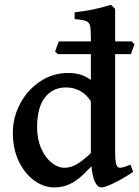

<svg xmlns="http://www.w3.org/2000/svg" viewBox="-20 -777 588 811"><path d="M366.2 -74.7Q336.4 -42.5 312.7 -23.4Q289.1 -4.4 263.9 5.1Q238.8 14.6 208 14.6Q166 14.6 125.7 -13.7Q85.4 -42 59.8 -94.7Q34.2 -147.5 34.2 -216.8Q34.2 -279.8 64.5 -337.9Q94.7 -396 148.4 -432.4Q202.1 -468.8 269 -468.8Q294.4 -468.8 316.9 -462.6Q339.4 -456.5 363.8 -439.5V-548.3H224.1L212.9 -559.1Q215.8 -568.8 220.5 -582Q225.1 -595.2 228.5 -602.1H363.8V-617.2Q363.8 -654.3 360.4 -668.5Q356.9 -682.6 343.5 -688.2Q330.1 -693.8 295.4 -696.3V-725.1Q375.5 -733.4 448.7 -756.8L466.3 -739.7V-602.1H536.6L547.9 -589.8L532.7 -548.3H466.3V-138.7Q466.3 -105.5 469 -91.1Q471.7 -76.7 477.5 -71.3Q481.4 -68.4 487.3 -68.4Q499.5 -68.4 531.2 -81.5L542.5 -50.8Q499 -22 461.4 -3.7Q423.8 14.6 409.7 14.6Q375 14.6 366.2 -74.7ZM258.8 -407.7Q203.1 -407.7 169.9 -365.5Q136.7 -323.2 136.7 -239.3Q136.7 -189 154.1 -149.9Q171.4 -110.8 198 -89.6Q224.6 -68.4 252.4 -68.4Q279.8 -68.4 305.2 -83.7Q330.6 -99.1 363.8 -129.9V-348.6Q346.7 -377 319.3 -392.3Q292 -407.7 258.8 -407.7Z"/></svg>

Font: David Libre Medium
Style: Regular
Weight: 500
Version: Version 1.000